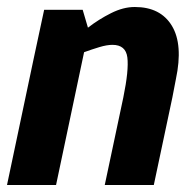

<svg xmlns="http://www.w3.org/2000/svg" viewBox="-25 -528 560 548"><path d="M414 0H274L327 -250Q343 -328 338.5 -364Q334 -400 296 -400Q280 -400 258.5 -393.5Q237 -387 215 -379L135 0H-5L71 -360L101 -500H211L226 -449Q257 -473 292 -490.5Q327 -508 359 -508H360Q433 -508 465.5 -454.5Q498 -401 477 -302L467 -250Z"/></svg>

Font: Epunda Sans
Style: Bold Italic
Weight: 700
Italic angle: -12.0243°
Designer: Simon Atzbach
Foundry: typofactur
Version: Version 2.204; ttfautohint (v1.8.4.7-5d5b)